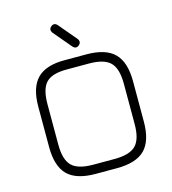

<svg xmlns="http://www.w3.org/2000/svg" viewBox="-123 -949 941 1049"><g transform="rotate(-15 348.0 -424.5)"><path d="M345 -705 259 -807Q245 -827 263 -842Q281 -857 298 -839L384 -737Q398 -717 380 -702Q362 -687 345 -705ZM288 0Q179 0 129.5 -49.5Q80 -99 80 -208V-436Q80 -545 130 -595Q180 -645 287 -644H408Q517 -644 566.5 -594Q616 -544 616 -436V-208Q616 -99 566.5 -49.5Q517 0 408 0ZM132 -208Q132 -122 167 -87Q202 -52 288 -52H408Q494 -52 529 -87Q564 -122 564 -208V-436Q564 -522 529 -557Q494 -592 408 -592H287Q201 -593 166.5 -558Q132 -523 132 -436Z"/></g></svg>

Font: Jura
Style: Regular
Weight: 400
Designer: Daniel Johnson, Alexei Vanyashin
Foundry: Daniel Johnson
Version: Version 5.103